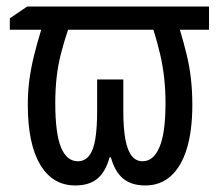

<svg xmlns="http://www.w3.org/2000/svg" viewBox="-20 -557 678 587"><path d="M619 -537V-466H530Q542 -426 551 -388.5Q560 -351 564 -313.5Q568 -276 568 -237Q568 -157 551 -102Q534 -47 502 -18.5Q470 10 424 10Q382 10 356.5 -11Q331 -32 319 -76H315Q303 -32 278 -11Q253 10 210 10Q141 10 103 -53.5Q65 -117 65 -237Q65 -277 70 -314Q75 -351 84.5 -389Q94 -427 106 -466H10V-501L63 -537ZM188 -466Q175 -427 166 -391.5Q157 -356 153 -319.5Q149 -283 149 -242Q149 -149 166.5 -106.5Q184 -64 218 -64Q239 -64 252.5 -81Q266 -98 271.5 -132.5Q277 -167 277 -218V-314H357V-218Q357 -164 363.5 -130Q370 -96 383 -80Q396 -64 416 -64Q449 -64 467.5 -107Q486 -150 486 -241Q486 -281 482 -318Q478 -355 469.5 -391.5Q461 -428 449 -466Z"/></svg>

Font: Noto Sans Display Condensed
Style: Regular
Weight: 400
Width: 3
Designer: Monotype Design Team
Foundry: Monotype Imaging Inc.
Version: Version 2.003